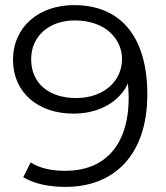

<svg xmlns="http://www.w3.org/2000/svg" viewBox="-20 -726 649 752"><path d="M270 -706C133 -706 31 -622 31 -491C31 -364 129 -281 267 -281C344 -281 409 -307 452 -355C464 -368 474 -383 481 -400V-399C483 -378 484 -359 484 -344C484 -153 387 -57 236 -57C185 -57 136 -66 100 -90L71 -32C116 -5 174 6 237 6C427 6 557 -119 557 -356C557 -577 457 -706 270 -706ZM273 -646C395 -646 458 -571 458 -495C458 -408 386 -342 278 -342C170 -342 102 -401 102 -494C102 -585 173 -646 273 -646Z"/></svg>

Font: Montserrat Z
Style: Regular
Weight: 400
Designer: Julieta Ulanovsky
Foundry: Julieta Ulanovsky
Version: Version 8.000